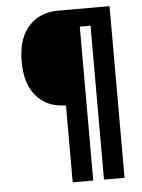

<svg xmlns="http://www.w3.org/2000/svg" viewBox="-53 -777 605 819"><g transform="rotate(-5 250.0 -367.5)"><path d="M225 0V-329Q200 -330 175.5 -336Q151 -342 130 -356Q109 -370 93.5 -390Q78 -410 69 -433.5Q60 -457 56.5 -482Q53 -507 53 -532Q53 -557 56.5 -582Q60 -607 69 -630.5Q78 -654 93.5 -674Q109 -694 130 -708Q151 -722 175.5 -728.5Q200 -735 225 -735H447V0H359V-659H313V0Z"/></g></svg>

Font: Iosevka Fixed
Style: Bold
Weight: 700
Monospace: yes
Designer: Belleve Invis
Foundry: Belleve Invis
Version: Version 32.3.0